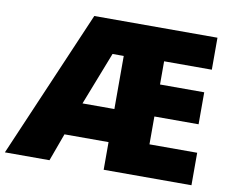

<svg xmlns="http://www.w3.org/2000/svg" viewBox="-83 -814 1107 915"><g transform="rotate(10 470.5 -357.0)"><path d="M897.9 0H473.1V-133.8H259.8L210.9 0H-4.9L301.8 -713.9H897.9V-559.1H667V-446.8H880.9V-292H667V-157.2H897.9ZM318.8 -293.9H473.1V-550.8H418.9Z"/></g></svg>

Font: Black Ops One [rus by aLiNcE]
Style: Regular
Weight: 400
Designer: James Grieshaber
Foundry: James Grieshaber
Version: Version 1.002;May 25, 2024;FontCreator 13.0.0.2680 64-bit